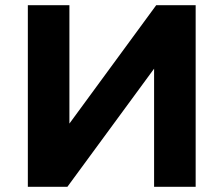

<svg xmlns="http://www.w3.org/2000/svg" viewBox="-20 -720 861 740"><path d="M87.3 0V-700H247.5V-243.7L582.1 -700H734.1V0H573.9V-455.3L239.7 0Z"/></svg>

Font: Montserrat Thin
Style: Regular
Weight: 100
Designer: Julieta Ulanovsky
Foundry: Julieta Ulanovsky
Version: Version 9.000